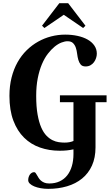

<svg xmlns="http://www.w3.org/2000/svg" viewBox="-20 -950 707 1220"><path d="M657.2 -300.8H586.9V-14.2Q586.9 52.2 564.5 101.8Q542 151.4 501.7 184.3Q461.4 217.3 406.2 233.6Q351.1 250 286.1 250Q261.2 250 238.3 245.8Q215.3 241.7 197.8 234.4Q180.2 227.1 169.7 217Q159.2 207 159.2 194.8Q159.2 186 161.6 177Q164.1 168 168.9 160.6Q173.8 153.3 180.9 148.7Q188 144 196.8 144Q202.6 144 206.5 149.4Q210.4 154.8 214.8 162.6Q219.2 170.4 225.1 179.9Q231 189.5 239.7 197.3Q248.5 205.1 261.2 210.4Q273.9 215.8 293 215.8Q330.6 215.8 359.4 202.1Q388.2 188.5 407.5 163.8Q426.8 139.2 436.8 104.7Q446.8 70.3 446.8 28.8V-1Q426.3 3.4 405.5 5.6Q384.8 7.8 358.9 7.8Q292.5 7.8 234.4 -12.5Q176.3 -32.7 133.1 -75.2Q89.8 -117.7 64.9 -183.6Q40 -249.5 40 -340.8Q40 -404.3 53.7 -458Q67.4 -511.7 91.8 -554.9Q116.2 -598.1 149.7 -630.9Q183.1 -663.6 222.4 -685.5Q261.7 -707.5 305.4 -718.8Q349.1 -730 394 -730Q436.5 -730 473.1 -721.9Q509.8 -713.9 536.9 -698.5Q564 -683.1 579.6 -660.4Q595.2 -637.7 595.2 -608.9Q595.2 -595.7 590.6 -581.3Q585.9 -566.9 577.1 -554.9Q568.4 -543 554.9 -535.4Q541.5 -527.8 523.9 -527.8Q502.9 -527.8 492.9 -539.8Q482.9 -551.8 477.8 -569.3Q472.7 -586.9 470.2 -607.9Q467.8 -628.9 461.9 -646.5Q456.1 -664.1 444.1 -676Q432.1 -688 409.2 -688Q392.1 -688 370.6 -679.7Q349.1 -671.4 327.1 -653.6Q305.2 -635.7 283.9 -608.2Q262.7 -580.6 246.3 -542Q230 -503.4 220 -453.4Q210 -403.3 210 -340.8Q210 -271.5 218.8 -222.4Q227.5 -173.3 241.9 -140.4Q256.3 -107.4 275.1 -88.1Q293.9 -68.8 314 -59.1Q334 -49.3 353.8 -46.6Q373.5 -43.9 390.1 -43.9Q407.2 -43.9 421.4 -46.6Q435.5 -49.3 446.8 -54.2V-300.8H360.8V-344.2H657.2ZM413.1 -929.7 522.9 -786.6 508.3 -772 385.3 -856 262.2 -772 247.1 -786.6 356.9 -929.7Z"/></svg>

Font: Berkshire Swash
Style: Regular
Weight: 700
Designer: Astigmatic (AOETI)
Foundry: Astigmatic (AOETI)
Version: Version 1.000